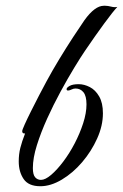

<svg xmlns="http://www.w3.org/2000/svg" viewBox="-20 -641 427 666"><path d="M120 5Q79 5 62 -20Q45 -45 45 -81Q45 -106 50.5 -128Q56 -150 67 -178H65Q57 -178 57 -186Q57 -190 65.5 -209Q74 -228 87.5 -255Q101 -282 115.5 -310Q130 -338 142 -360Q162 -397 186 -436.5Q210 -476 233.5 -512Q257 -548 273 -571Q309 -621 340 -621H345Q354 -621 365.5 -618Q377 -615 387 -617Q372 -601 341.5 -559.5Q311 -518 275 -465Q260 -443 237.5 -406Q215 -369 190 -323Q165 -277 143.5 -229.5Q122 -182 108 -137.5Q94 -93 94 -58Q94 -35 102 -26Q110 -17 122 -17Q137 -17 157.5 -34.5Q178 -52 199.5 -80.5Q221 -109 239 -143.5Q257 -178 268.5 -213.5Q280 -249 280 -279Q280 -308 269.5 -321Q259 -334 242 -334Q235 -334 228 -330.5Q221 -327 216 -327Q211 -327 211 -332Q211 -337 221.5 -343Q232 -349 253 -349Q272 -349 291.5 -339Q311 -329 324 -306.5Q337 -284 337 -248Q337 -205 317 -160.5Q297 -116 265 -78.5Q233 -41 194.5 -18Q156 5 120 5Z"/></svg>

Font: Great Vibes
Style: Regular
Weight: 400
Designer: Robert E. Leuschke, Viktoriya Grabowska, Viviana Monsalve, Eben Sorkin
Foundry: Robert E. Leuschke
Version: Version 1.103; ttfautohint (v1.8.4.7-5d5b)